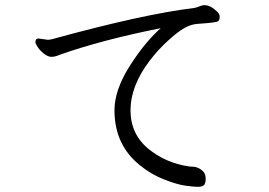

<svg xmlns="http://www.w3.org/2000/svg" viewBox="-20 -709 1040 743"><path d="M129 -560Q117 -560 117 -546Q117 -540 126.5 -526Q136 -512 151 -500.5Q166 -489 179.5 -489Q193 -489 211 -497Q372 -554 602 -600Q539 -544 481 -452Q423 -360 423 -282Q423 -148 522 -69Q565 -34 615 -14.5Q665 5 697.5 9.5Q730 14 745 14Q760 14 768 8.5Q776 3 776 -18.5Q776 -40 759 -52Q742 -64 726 -64Q710 -64 684 -70Q614 -86 558 -130Q485 -188 485 -282Q485 -376 559 -474Q592 -517 630.5 -552Q669 -587 694.5 -601Q720 -615 743.5 -616.5Q767 -618 787 -620Q807 -622 818.5 -624.5Q830 -627 830 -642V-647Q829 -657 818 -666Q794 -689 771 -689H767Q758 -687 749.5 -683.5Q741 -680 731 -678Q537 -655 180 -557Q170 -555 165 -555Z"/></svg>

Font: LXGW WenKai TC
Style: Regular
Weight: 400
Designer: LXGW / Fontworks Inc.
Foundry: LXGW / Fontworks Inc.
Version: Version 1.330